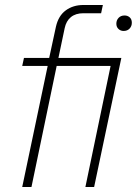

<svg xmlns="http://www.w3.org/2000/svg" viewBox="-20 -749 548 769"><path d="M69 0 171 -485H69L76 -517H177L204 -642Q214 -686 243.5 -707.5Q273 -729 314 -729H392L385 -696H314Q283 -696 264 -680.5Q245 -665 239 -636L214 -517H466L357 0H322L423 -485H207L106 0ZM475 -625Q463 -625 454.5 -633Q446 -641 446 -654Q446 -668 455 -677.5Q464 -687 479 -687Q491 -687 499.5 -679.5Q508 -672 508 -658Q508 -644 499 -634.5Q490 -625 475 -625Z"/></svg>

Font: Mona Sans
Style: Italic
Weight: 200
Italic angle: -11.6951°
Designer: Deni Anggara
Foundry: GitHub
Version: Version 2.000